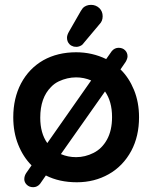

<svg xmlns="http://www.w3.org/2000/svg" viewBox="-20 -737 634 799"><path d="M258.8 -580.1Q258.8 -590.8 266.6 -604.5L316.4 -691.4L325.2 -704.1Q338.9 -716.8 358.9 -716.8Q378.9 -716.8 393.6 -703.1Q407.2 -689.5 407.2 -669.4Q407.2 -649.4 394.5 -636.7Q326.2 -554.7 322.8 -551.3Q319.3 -547.9 312 -544.9Q304.7 -542 298.3 -542Q292 -542 287.1 -543Q276.4 -545.9 269.5 -552.7Q258.8 -563.5 258.8 -580.1ZM81.1 8.8Q81.1 -4.9 88.9 -16.6L111.3 -48.8Q76.2 -84 55.7 -135.3Q35.2 -186.5 35.2 -249Q35.2 -328.1 67.4 -389.6Q100.6 -452.1 160.2 -486.3Q219.7 -519.5 296.9 -519.5Q363.3 -519.5 421.9 -491.2L445.3 -524.4Q457 -538.1 473.6 -538.1Q490.2 -538.1 500.5 -527.8Q510.7 -517.6 510.7 -502.9Q510.7 -493.2 502.9 -479.5L481.4 -448.2Q516.6 -414.1 537.6 -362.8Q558.6 -311.5 558.6 -249Q558.6 -169.9 526.4 -109.4Q492.2 -45.9 432.6 -12.2Q373 21.5 299.8 21.5Q226.6 21.5 170.9 -6.8L146.5 28.3Q134.8 42 118.2 42Q101.6 42 91.3 31.7Q81.1 21.5 81.1 8.8ZM192.4 -375Q147.5 -330.1 147.5 -247.1Q147.5 -182.6 176.8 -141.6L359.4 -402.3Q329.1 -415 296.9 -415Q259.8 -415 224.6 -398.4Q206.1 -389.6 192.4 -375ZM446.3 -250Q446.3 -314.5 417 -356.4L233.4 -95.7Q262.7 -83 296.9 -83Q334 -83 369.1 -100.6Q404.3 -118.2 425.3 -156.2Q446.3 -194.3 446.3 -250Z"/></svg>

Font: FakePearl
Style: SemiBold
Weight: 400
Version: Version 1.2